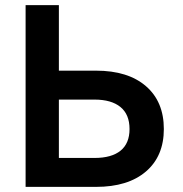

<svg xmlns="http://www.w3.org/2000/svg" viewBox="-20 -730 714 750"><path d="M80 -710V0H355Q480 0 550 -60Q620 -120 620 -226Q620 -333 550 -393.5Q480 -454 355 -454H210V-710ZM210 -341H349Q415 -341 450.5 -312Q486 -283 486 -226Q486 -170 451 -141.5Q416 -113 349 -113H210Z"/></svg>

Font: Geist SemBd
Style: Regular
Weight: 400
Designer: Basement.studio, Andrés Briganti, Mateo Zaragoza
Foundry: Basement.studio, Vercel, Andrés Briganti, Guido Ferreyra, Mateo Zaragoza
Version: Version 1.401